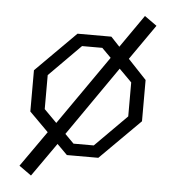

<svg xmlns="http://www.w3.org/2000/svg" viewBox="-51 -643 721 788"><g transform="rotate(5 310.0 -249.5)"><path d="M164 -90 406.5 -438 452.5 -404.5 215 -62.5ZM55 60.5 171 -104.5 220 -66.5 105.5 96.5ZM401 -433.5 514.5 -596.5 565 -560.5 446 -390ZM80 -165V-335L245 -500H384.5L540 -335V-165L374.5 0H245ZM351.5 -49 482 -180V-320L351.5 -451H268L138 -320V-180L268 -49Z"/></g></svg>

Font: Monaspace Krypton Var
Style: Regular
Weight: 400
Designer: Riley Cran and the Lettermatic Team
Version: Version 1.101 (Monaspace Krypton Var)